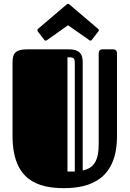

<svg xmlns="http://www.w3.org/2000/svg" viewBox="-20 -957 672 996"><path d="M587 -678C587 -700 575 -701 563 -701H512C495 -701 492 -689 492 -678V-208C492 -125 467 -84 409 -73V-620C409 -651 414 -701 338 -701H120C58 -701 45 -678 45 -633V-252C45 -21 178 19 312 19C451 19 587 -30 587 -252ZM368 -67H330V-660C361 -660 368 -658 368 -629ZM443 -749C445 -747 447 -746 449 -746C452 -746 454 -747 457 -751L490 -794C492 -796 493 -799 493 -801C493 -803 491 -805 488 -808L340 -934C338 -935 337 -937 333 -937C330 -937 328 -935 326 -934L178 -808C175 -805 174 -803 174 -801C174 -799 175 -796 176 -794L209 -751C212 -747 215 -746 217 -746C219 -746 221 -747 224 -749L333 -826Z"/></svg>

Font: Fascinate Inline
Style: Regular
Weight: 900
Designer: Astigmatic (AOETI)
Foundry: Astigmatic (AOETI)
Version: Version 1.000